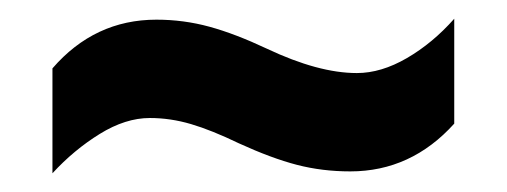

<svg xmlns="http://www.w3.org/2000/svg" viewBox="-20 -446 541 205"><path d="M235 -293Q206 -307 184 -313.5Q162 -320 140 -320Q114 -320 86.5 -303Q59 -286 36 -261V-373Q81 -425 147 -425Q176 -425 203.5 -417.5Q231 -410 265 -394Q320 -368 361 -368Q387 -368 414.5 -384Q442 -400 465 -426V-314Q419 -263 354 -263Q324 -263 297 -270Q270 -277 235 -293Z"/></svg>

Font: Noto Sans Kannada Condensed
Style: Bold
Weight: 700
Width: 3
Designer: Jelle Bosma - Monotype Design Team
Foundry: Monotype Imaging Inc.
Version: Version 2.005; ttfautohint (v1.8.4.7-5d5b)